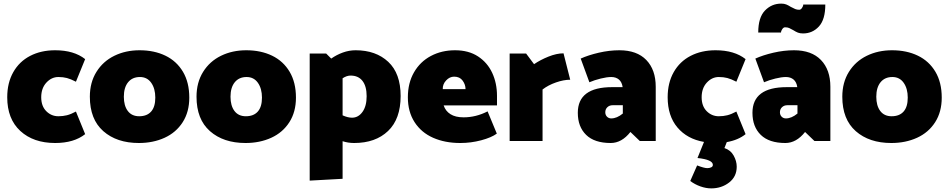

<svg xmlns="http://www.w3.org/2000/svg" viewBox="-20 -780 5249 1062"><path d="M285 -502Q207 -502 147 -471Q87 -440 53.5 -381Q20 -322 20 -242Q20 -122 92.5 -55.5Q165 11 285 11Q389 11 451 -38L400 -163Q372 -148 350 -142.5Q328 -137 303 -137Q264 -137 236 -165Q208 -193 208 -242Q208 -292 236.5 -323Q265 -354 303 -354Q329 -354 350 -348.5Q371 -343 400 -328L451 -453Q389 -502 285 -502Z M748 11Q626 11 551.5 -54.5Q477 -120 477 -245Q477 -324 513.5 -382.5Q550 -441 612.5 -471.5Q675 -502 752 -502Q833 -502 895 -472Q957 -442 992 -383Q1027 -324 1027 -240Q1027 -161 990.5 -104Q954 -47 890.5 -18Q827 11 748 11ZM839 -240Q839 -290 816.5 -322Q794 -354 754 -354Q712 -354 688.5 -325Q665 -296 665 -245Q665 -195 687 -166Q709 -137 750 -137Q793 -137 816 -163Q839 -189 839 -240Z M1338 11Q1216 11 1141.5 -54.5Q1067 -120 1067 -245Q1067 -324 1103.5 -382.5Q1140 -441 1202.5 -471.5Q1265 -502 1342 -502Q1423 -502 1485 -472Q1547 -442 1582 -383Q1617 -324 1617 -240Q1617 -161 1580.5 -104Q1544 -47 1480.5 -18Q1417 11 1338 11ZM1429 -240Q1429 -290 1406.5 -322Q1384 -354 1344 -354Q1302 -354 1278.5 -325Q1255 -296 1255 -245Q1255 -195 1277 -166Q1299 -137 1340 -137Q1383 -137 1406 -163Q1429 -189 1429 -240Z M2196 -249Q2196 -122 2126.5 -55.5Q2057 11 1939 11Q1905 11 1875 1V209L1693 219V-484H1784L1812 -456Q1842 -477 1876.5 -489.5Q1911 -502 1947 -502Q2059 -502 2127.5 -438Q2196 -374 2196 -249ZM2008 -248Q2008 -303 1985 -332.5Q1962 -362 1919 -362Q1898 -362 1875 -347V-142Q1904 -129 1927 -129Q1962 -129 1985 -161Q2008 -193 2008 -248Z M2497 -502Q2423 -502 2363.5 -470.5Q2304 -439 2270 -380Q2236 -321 2236 -242Q2236 -162 2273 -104.5Q2310 -47 2375.5 -18Q2441 11 2526 11Q2585 11 2641.5 -4Q2698 -19 2728 -41L2677 -164Q2613 -131 2544 -131Q2499 -131 2471.5 -148.5Q2444 -166 2434 -197H2729V-250Q2729 -320 2702.5 -377Q2676 -434 2624 -468Q2572 -502 2497 -502ZM2492 -356Q2523 -356 2539 -334Q2555 -312 2555 -287H2429Q2428 -314 2447.5 -335Q2467 -356 2492 -356Z M3134 -339 3097 -485Q3059 -485 3014 -467Q2969 -449 2934 -425L2890 -484H2799V0H2981V-285Q3012 -309 3055 -324Q3098 -339 3134 -339Z M3361 -354Q3387 -354 3403.5 -340Q3420 -326 3424 -298H3366Q3176 -298 3176 -156Q3176 -79 3222 -34Q3268 11 3358 11Q3419 11 3467 -50L3519 0H3607V-300Q3607 -394 3555 -448Q3503 -502 3406 -502Q3350 -502 3292 -488.5Q3234 -475 3192 -456L3240 -325Q3268 -337 3302.5 -345.5Q3337 -354 3361 -354ZM3369 -198H3425V-152Q3392 -125 3361 -125Q3347 -125 3337.5 -134.5Q3328 -144 3328 -159Q3328 -176 3339.5 -187Q3351 -198 3369 -198Z M4000 6 3987 39Q4021 50 4038 80.5Q4055 111 4055 142Q4055 197 4013 229.5Q3971 262 3914 262Q3885 262 3854 251Q3823 240 3798 221L3836 135Q3875 150 3892 150Q3905 150 3914 145.5Q3923 141 3923 132Q3923 103 3838 94L3874 5Q3781 -11 3727 -75Q3673 -139 3673 -242Q3673 -322 3706.5 -381Q3740 -440 3800 -471Q3860 -502 3938 -502Q4042 -502 4104 -453L4053 -328Q4024 -343 4003 -348.5Q3982 -354 3956 -354Q3918 -354 3889.5 -323Q3861 -292 3861 -242Q3861 -193 3889 -165Q3917 -137 3956 -137Q3981 -137 4003 -142.5Q4025 -148 4053 -163L4104 -38Q4063 -5 4000 6Z M4327 -354Q4353 -354 4369.5 -340Q4386 -326 4390 -298H4332Q4142 -298 4142 -156Q4142 -79 4188 -34Q4234 11 4324 11Q4385 11 4433 -50L4485 0H4573V-300Q4573 -394 4521 -448Q4469 -502 4372 -502Q4316 -502 4258 -488.5Q4200 -475 4158 -456L4206 -325Q4234 -337 4268.5 -345.5Q4303 -354 4327 -354ZM4335 -198H4391V-152Q4358 -125 4327 -125Q4313 -125 4303.5 -134.5Q4294 -144 4294 -159Q4294 -176 4305.5 -187Q4317 -198 4335 -198ZM4401 -726Q4388 -726 4378.5 -730Q4369 -734 4354 -742Q4340 -751 4328.5 -755.5Q4317 -760 4301 -760Q4248 -760 4211 -721.5Q4174 -683 4174 -600H4300Q4300 -609 4307 -619Q4314 -629 4322 -629Q4336 -629 4345 -625Q4354 -621 4368 -613Q4382 -604 4393.5 -599.5Q4405 -595 4422 -595Q4474 -595 4509.5 -633.5Q4545 -672 4545 -755H4423Q4423 -746 4416 -736Q4409 -726 4401 -726Z M4910 11Q4788 11 4713.5 -54.5Q4639 -120 4639 -245Q4639 -324 4675.5 -382.5Q4712 -441 4774.5 -471.5Q4837 -502 4914 -502Q4995 -502 5057 -472Q5119 -442 5154 -383Q5189 -324 5189 -240Q5189 -161 5152.5 -104Q5116 -47 5052.5 -18Q4989 11 4910 11ZM5001 -240Q5001 -290 4978.5 -322Q4956 -354 4916 -354Q4874 -354 4850.5 -325Q4827 -296 4827 -245Q4827 -195 4849 -166Q4871 -137 4912 -137Q4955 -137 4978 -163Q5001 -189 5001 -240Z"/></svg>

Font: Catamaran
Style: Regular
Weight: 900
Designer: Pria Ravichandran
Version: Version 1.001;PS 001.000;hotconv 1.0.70;makeotf.lib2.5.58329